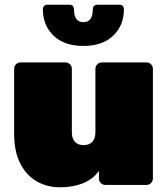

<svg xmlns="http://www.w3.org/2000/svg" viewBox="-20 -785 714 815"><path d="M67 -520H258Q269 -520 277 -512Q285 -504 285 -493V-224Q285 -197 298 -183Q311 -169 335 -169Q359 -169 372 -183Q385 -197 385 -224V-493Q385 -504 393 -512Q401 -520 412 -520H602Q613 -520 621 -512Q629 -504 629 -493V-27Q629 -16 621 -8Q613 0 602 0H427Q416 0 408 -8Q400 -16 400 -27V-60Q376 -25 333 -7.5Q290 10 234 10Q181 10 137 -14.5Q93 -39 66.5 -90Q40 -141 40 -217V-493Q40 -504 48 -512Q56 -520 67 -520ZM487 -765Q496 -765 501 -759.5Q506 -754 506 -746Q506 -677 460.5 -633.5Q415 -590 334 -590Q253 -590 207.5 -633.5Q162 -677 162 -746Q162 -754 167 -759.5Q172 -765 181 -765H275Q284 -765 289 -759.5Q294 -754 294 -746Q294 -691 334 -691Q374 -691 374 -746Q374 -754 379 -759.5Q384 -765 393 -765Z"/></svg>

Font: Rubik
Style: Regular
Weight: 900
Designer: Hubert & Fischer
Foundry: Hubert & Fischer
Version: Version 1.100